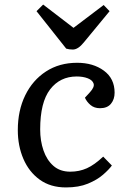

<svg xmlns="http://www.w3.org/2000/svg" viewBox="-20 -807 572 841"><path d="M318 -532Q388 -532 435 -497.5Q482 -463 482 -401Q482 -372 466 -352.5Q450 -333 418 -333Q393 -333 376.5 -347Q360 -361 352 -379L374 -403Q395 -426 390 -441Q385 -456 364.5 -464Q344 -472 316 -472Q243 -472 199.5 -415.5Q156 -359 156 -240Q156 -190 170.5 -148Q185 -106 214 -80.5Q243 -55 288 -55Q327 -55 360.5 -70Q394 -85 432 -121L470 -82Q457 -64 431 -41.5Q405 -19 365 -2.5Q325 14 269 14Q201 14 154 -20Q107 -54 82.5 -111Q58 -168 58 -237Q58 -323 90.5 -389.5Q123 -456 181.5 -494Q240 -532 318 -532ZM140 -758 169 -787 302 -685 434 -785 460 -758 347 -621Q322 -590 299 -590Q283 -590 270 -594Z"/></svg>

Font: Literata 7pt
Style: Italic
Weight: 400
Italic angle: -2°
Designer: Latin by Veronika Burian and Jose Scaglione. Greek by Irene Vlachou. Cyrillic by Vera Evstafieva
Foundry: TypeTogether
Version: Version 3.002